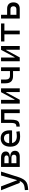

<svg xmlns="http://www.w3.org/2000/svg" viewBox="2236 -2802 802 5313"><g transform="rotate(-90 2636.5 -146.0)"><path d="M36.6 234.4 31.7 141.6 112.8 131.8Q164.1 125.5 200.4 104Q236.8 82.5 262.7 40.3Q288.6 -2 308.1 -70.3L437 -517.6H544.4L395 -45.9Q365.7 46.9 329.3 103.5Q293 160.2 243.4 188.5Q193.8 216.8 124.5 224.6ZM232.9 0 26.9 -517.6H134.3L303.2 -78.1H318.8V0Z M769.5 0V-92.8H935.5Q971.7 -92.8 991.7 -110.6Q1011.7 -128.4 1011.7 -161.1Q1011.7 -193.8 990 -211.7Q968.3 -229.5 928.7 -229.5H759.8V-264.2H953.1Q1032.7 -264.2 1076.4 -229.5Q1120.1 -194.8 1120.1 -131.8Q1120.1 -68.8 1079.1 -34.4Q1038.1 0 963.9 0ZM672.9 0V-517.6H776.4V0ZM736.3 -243.2V-291H959V-243.2ZM759.8 -272.9V-307.6H916Q952.1 -307.6 972.2 -323Q992.2 -338.4 992.2 -366.2Q992.2 -394 970.5 -409.4Q948.7 -424.8 909.2 -424.8H769.5V-517.6H933.6Q1013.2 -517.6 1056.9 -483.2Q1100.6 -448.7 1100.6 -385.7Q1100.6 -332 1059.6 -302.5Q1018.6 -272.9 944.3 -272.9Z M1509.8 9.8Q1377.4 9.8 1305.4 -59.8Q1233.4 -129.4 1233.4 -259.8Q1233.4 -386.7 1294.4 -457Q1355.5 -527.3 1466.8 -527.3Q1571.8 -527.3 1629.2 -463.9Q1686.5 -400.4 1686.5 -279.3Q1686.5 -243.7 1683.6 -212.9H1320.3V-292H1592.8Q1592.8 -361.8 1559.6 -399.2Q1526.4 -436.5 1467.8 -436.5Q1401.9 -436.5 1365.5 -391.6Q1329.1 -346.7 1329.1 -264.6Q1329.1 -174.8 1379.2 -127.9Q1429.2 -81.1 1521.5 -81.1Q1553.7 -81.1 1585 -84.7Q1616.2 -88.4 1648.4 -94.7L1661.1 -3.9Q1615.2 4.9 1577.1 7.3Q1539.1 9.8 1509.8 9.8Z M1788.6 0V-92.8Q1827.6 -92.8 1849.9 -106.2Q1872.1 -119.6 1881.3 -151.9Q1890.6 -184.1 1890.6 -241.2V-517.6H1981V-244.6Q1981 -150.4 1963.6 -97.2Q1946.3 -43.9 1904.3 -22Q1862.3 0 1788.6 0ZM2161.1 0V-517.6H2264.6V0ZM1916 -424.8V-517.6H2246.6V-424.8Z M2494.1 0V-141.6H2539.1L2741.7 -517.6H2775.9V-376H2734.4L2531.7 0ZM2425.8 0V-517.6H2529.3V0ZM2744.1 0V-517.6H2847.7V0Z M3188.5 -185.5Q3087.4 -185.5 3037.4 -238Q2987.3 -290.5 2987.3 -395.5V-517.6H3090.8V-395.5Q3090.8 -333 3117.7 -301.8Q3144.5 -270.5 3198.2 -270.5H3353.5V-185.5ZM3325.2 0V-517.6H3428.7V0Z M3666 0V-141.6H3710.9L3913.6 -517.6H3947.8V-376H3906.2L3703.6 0ZM3597.7 0V-517.6H3701.2V0ZM3916 0V-517.6H4019.5V0Z M4342.8 0V-517.6H4446.3V0ZM4145.5 -424.8V-517.6H4643.6V-424.8Z M4876 0V-92.8H5037.1Q5076.2 -92.8 5097.7 -114.3Q5119.1 -135.7 5119.1 -174.8Q5119.1 -213.9 5097.7 -235.4Q5076.2 -256.8 5037.1 -256.8H4866.2V-349.6H5050.8Q5134.8 -349.6 5180.7 -304Q5226.6 -258.3 5226.6 -174.8Q5226.6 -91.3 5180.7 -45.7Q5134.8 0 5050.8 0ZM4779.3 0V-517.6H4882.8V0Z"/></g></svg>

Font: Cascadia Mono
Style: Regular
Weight: 400
Monospace: yes
Designer: Aaron Bell
Foundry: Saja Typeworks
Version: Version 2404.023